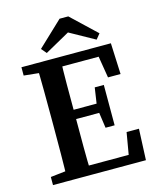

<svg xmlns="http://www.w3.org/2000/svg" viewBox="-118 -877 787 960"><g transform="rotate(-15 275.5 -397.5)"><path d="M36 0V-42L162 -56H174V0ZM112 0Q114 -69 114.5 -140.5Q115 -212 115 -285V-325Q115 -396 114.5 -467.5Q114 -539 112 -610H236Q233 -540 233 -468.5Q233 -397 233 -325V-292Q233 -216 233 -143.5Q233 -71 236 0ZM174 0V-48H468L436 -21L460 -161H524L517 0ZM174 -289V-337H379V-289ZM364 -209 350 -307V-324L364 -418H411V-209ZM36 -567V-610H174V-554H162ZM441 -449 418 -589 450 -561H174V-610H499L506 -449ZM328 -795 457 -673 435 -646 264 -741H347L177 -646L154 -673L283 -795Z"/></g></svg>

Font: Lisu Bosa
Style: Bold
Weight: 700
Designer: David Morse, Annie Olsen, Victor Gaultney, Frank Grießhammer (Latin)
Foundry: SIL International
Version: Version 2.000